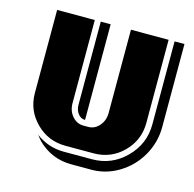

<svg xmlns="http://www.w3.org/2000/svg" viewBox="-85 -566 720 714"><g transform="rotate(15 275.0 -209.5)"><path d="M540 -160.2Q540 -101.1 510.5 -49.6Q481 2 429.7 32.5Q378.4 63 318.8 61H249Q173.8 61 119.1 7.8Q106.4 -6.8 102.1 -13.2Q150.4 22.9 210 22.9H318.8Q394 22.9 448 -31Q502 -85 502 -160.2V-480H540ZM479 -160.2Q479 -93.8 432.4 -46.9Q385.7 0 318.8 0H210Q143.6 0 96.7 -46.9Q49.8 -93.8 49.8 -160.2V-480H194.8V-160.2Q194.8 -130.4 212.4 -110.1Q230 -89.8 254.9 -89.8H273.9Q298.8 -89.8 316.4 -110.1Q334 -130.4 334 -160.2V-480H479ZM255.9 -111.8H254.9Q239.3 -111.8 228.5 -126Q217.8 -140.1 217.8 -160.2V-480H255.9Z"/></g></svg>

Font: Laconic
Style: Shadow
Weight: 900
Width: 6
Designer: Robby Woodard
Version: Version 1.000